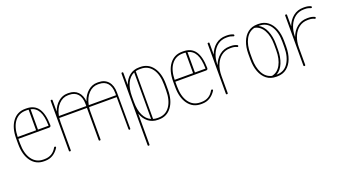

<svg xmlns="http://www.w3.org/2000/svg" viewBox="-56 -1035 3131 1753"><g transform="rotate(-20 1509.0 -159.0)"><path d="M358 -75Q334 -37 300.5 -16.5Q267 4 224 4H213Q135 4 89.5 -58Q44 -120 44 -224V-278Q44 -382 89.5 -443.5Q135 -505 213 -505H224Q301 -505 339 -451.5Q377 -398 379 -288Q379 -269 361 -269H62V-224Q62 -126 102.5 -69.5Q143 -13 213 -13H224Q303 -13 342 -84Q345 -88 350 -88Q359 -88 359 -79Q359 -76 358 -75ZM213 -488Q144 -488 104 -435Q64 -382 62 -287H241V-487Q233 -488 224 -488ZM362 -287Q361 -379 335.5 -426.5Q310 -474 259 -485V-287Z M476 -9Q476 0 467 0Q458 0 458 -9V-493Q458 -501 467 -501Q476 -501 476 -493V-383Q496 -439 535.5 -472Q575 -505 624 -505H635Q691 -505 724.5 -471.5Q758 -438 763 -378Q783 -436 823 -470.5Q863 -505 913 -505H924Q985 -505 1019 -466Q1053 -427 1053 -358L1054 -9Q1054 0 1045 0Q1037 0 1037 -9L1036 -320H768Q765 -300 765 -278V-9Q765 0 756 0Q747 0 747 -9V-320H478Q476 -300 476 -278ZM913 -488Q862 -488 823 -447.5Q784 -407 771 -338H1036V-358Q1036 -421 1007 -454.5Q978 -488 924 -488ZM624 -488Q573 -488 533.5 -447.5Q494 -407 481 -338H747V-358Q747 -421 718 -454.5Q689 -488 635 -488Z M1169 188Q1169 197 1160 197Q1151 197 1151 188V-506Q1151 -515 1160 -515Q1169 -515 1169 -506V-390Q1188 -444 1227 -474.5Q1266 -505 1320 -505H1331Q1408 -505 1453.5 -443.5Q1499 -382 1499 -278V-224Q1499 -120 1453.5 -58Q1408 4 1331 4H1320Q1266 4 1227 -26.5Q1188 -57 1169 -111ZM1481 -278Q1481 -377 1441 -432.5Q1401 -488 1331 -488H1320Q1299 -488 1280 -483V-19Q1299 -13 1320 -13H1331Q1401 -13 1441 -69.5Q1481 -126 1481 -224ZM1169 -224Q1169 -147 1193.5 -95.5Q1218 -44 1263 -25V-477Q1218 -457 1193.5 -406Q1169 -355 1169 -278Z M1883 -75Q1859 -37 1825.5 -16.5Q1792 4 1749 4H1738Q1660 4 1614.5 -58Q1569 -120 1569 -224V-278Q1569 -382 1614.5 -443.5Q1660 -505 1738 -505H1749Q1826 -505 1864 -451.5Q1902 -398 1904 -288Q1904 -269 1886 -269H1587V-224Q1587 -126 1627.5 -69.5Q1668 -13 1738 -13H1749Q1828 -13 1867 -84Q1870 -88 1875 -88Q1884 -88 1884 -79Q1884 -76 1883 -75ZM1738 -488Q1669 -488 1629 -435Q1589 -382 1587 -287H1766V-487Q1758 -488 1749 -488ZM1887 -287Q1886 -379 1860.5 -426.5Q1835 -474 1784 -485V-287Z M2001 -9Q2001 0 1992 0Q1983 0 1983 -9V-493Q1983 -501 1992 -501Q2001 -501 2001 -493V-382Q2022 -439 2064 -472Q2106 -505 2162 -505H2173Q2190 -505 2205.5 -502Q2221 -499 2234 -493Q2239 -490 2239 -485Q2239 -479 2235 -477Q2231 -475 2227 -477Q2216 -482 2202.5 -485Q2189 -488 2173 -488H2162Q2114 -488 2078 -461.5Q2042 -435 2021.5 -388Q2001 -341 2001 -278Q2022 -335 2064 -368.5Q2106 -402 2162 -402H2173Q2208 -402 2234 -389Q2239 -387 2239 -381Q2239 -376 2235 -373.5Q2231 -371 2227 -373Q2216 -379 2202.5 -382Q2189 -385 2173 -385H2162Q2114 -385 2078 -358.5Q2042 -332 2021.5 -284.5Q2001 -237 2001 -174Z M2300 -278Q2300 -344 2319.5 -395Q2339 -446 2376.5 -475.5Q2414 -505 2469 -505H2480Q2534 -505 2571.5 -475.5Q2609 -446 2628.5 -395Q2648 -344 2648 -278V-224Q2648 -158 2628.5 -106.5Q2609 -55 2571.5 -25.5Q2534 4 2480 4H2469Q2414 4 2376.5 -25.5Q2339 -55 2319.5 -106.5Q2300 -158 2300 -224ZM2568 -224Q2568 -151 2545 -94.5Q2522 -38 2477 -13H2480Q2552 -13 2591 -71.5Q2630 -130 2630 -224V-278Q2630 -372 2591.5 -430Q2553 -488 2480 -488H2475Q2520 -464 2544 -407.5Q2568 -351 2568 -278ZM2318 -278V-224Q2318 -142 2348 -86Q2378 -30 2435 -17Q2490 -28 2520.5 -83.5Q2551 -139 2551 -224V-278Q2551 -362 2520 -418Q2489 -474 2433 -484Q2377 -470 2347.5 -415Q2318 -360 2318 -278Z M2754 -9Q2754 0 2745 0Q2736 0 2736 -9V-493Q2736 -501 2745 -501Q2754 -501 2754 -493V-382Q2775 -439 2817 -472Q2859 -505 2915 -505H2926Q2943 -505 2958.5 -502Q2974 -499 2987 -493Q2992 -490 2992 -485Q2992 -479 2988 -477Q2984 -475 2980 -477Q2969 -482 2955.5 -485Q2942 -488 2926 -488H2915Q2867 -488 2831 -461.5Q2795 -435 2774.5 -388Q2754 -341 2754 -278Q2775 -335 2817 -368.5Q2859 -402 2915 -402H2926Q2961 -402 2987 -389Q2992 -387 2992 -381Q2992 -376 2988 -373.5Q2984 -371 2980 -373Q2969 -379 2955.5 -382Q2942 -385 2926 -385H2915Q2867 -385 2831 -358.5Q2795 -332 2774.5 -284.5Q2754 -237 2754 -174Z"/></g></svg>

Font: Libertine Sup Thin
Style: Regular
Weight: 100
Designer: Bastien Sozeau
Foundry: NBR — Bastien Sozeau
Version: Version 2.003; ttfautohint (v1.8.4.7-5d5b);gftools[0.9.33]